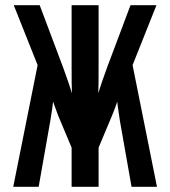

<svg xmlns="http://www.w3.org/2000/svg" viewBox="-20 -720 656 740"><path d="M31 0 125 -469 33 -700H133L224 -458Q233 -433.5 243.5 -403Q254 -372.5 266 -331H258Q256.5 -369.5 256.2 -402Q256 -434.5 256 -460V-700H360V-460Q360 -434.5 359.8 -402Q359.5 -369.5 358 -331H350Q362 -372.5 372.5 -403Q383 -433.5 392 -458L483 -700H583L491 -469L585 0H487L442 -255Q438.5 -277.5 435 -302.8Q431.5 -328 429 -348L442 -364Q437 -343 428.8 -319.2Q420.5 -295.5 412 -275L360 -151V0H256V-151L204 -275Q196 -295.5 187.8 -319.2Q179.5 -343 174 -364L187 -348Q185 -328 181.5 -302.8Q178 -277.5 174 -255L129 0Z"/></svg>

Font: Overpass Mono
Style: Bold
Weight: 700
Monospace: yes
Designer: Delve Withrington, Dave Bailey
Foundry: Delve Fonts LLC
Version: Version 4.000